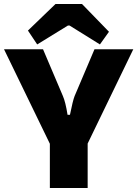

<svg xmlns="http://www.w3.org/2000/svg" viewBox="-24 -935 683 955"><path d="M161 -714 115 -783 252 -915H384L518 -777L473 -714L322 -808H314ZM412 -221V0H224V-220L-4 -690H190L289 -457Q302 -427 312 -364H324Q338 -434 347 -457L446 -690H639Z"/></svg>

Font: Ezarion Extra Bold
Style: Regular
Weight: 800
Designer: Natanael Gama
Version: Version 1.001;PS 001.001;hotconv 1.0.70;makeotf.lib2.5.58329